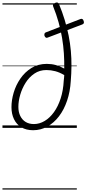

<svg xmlns="http://www.w3.org/2000/svg" viewBox="-20 -1037 701 1557"><path d="M249 19Q193 19 153.5 -4.5Q114 -28 93.5 -70.5Q73 -113 73 -168Q73 -225 91 -286Q109 -347 145.5 -400Q182 -453 235.5 -486Q289 -519 360 -519Q398 -519 432.5 -509.5Q467 -500 501 -481Q502 -542 498 -604Q494 -666 483.5 -729Q473 -792 455 -856.5Q437 -921 411 -985Q407 -995 411.5 -1001.5Q416 -1008 426 -1013Q449 -1024 458 -1005Q485 -940 504.5 -876Q524 -812 536.5 -749Q549 -686 554.5 -624.5Q560 -563 559.5 -502Q559 -441 554 -381Q549 -294 524 -220.5Q499 -147 458 -93.5Q417 -40 363.5 -10.5Q310 19 249 19ZM255 -31Q300 -31 342 -56Q384 -81 417.5 -127.5Q451 -174 472 -239Q493 -304 497 -384Q498 -395 499.5 -406.5Q501 -418 501 -428Q464 -450 428.5 -459.5Q393 -469 356 -469Q301 -469 258.5 -440Q216 -411 187.5 -365.5Q159 -320 144 -268.5Q129 -217 129 -170Q129 -128 144.5 -96.5Q160 -65 188 -48Q216 -31 255 -31ZM366 -732Q358 -728 351 -732.5Q344 -737 340 -749Q339 -759 341.5 -765.5Q344 -772 353 -775L633 -883Q652 -890 659 -865Q662 -855 659.5 -849Q657 -843 648 -839ZM0 490H603V500H0ZM0 -20H603V0H0ZM0 -505H603V-500H0ZM0 -1010H603V-1000H0Z"/></svg>

Font: Playwrite NZ Guides
Style: Regular
Weight: 400
Designer: Veronika Burian, José Scaglione
Foundry: TypeTogether
Version: Version 1.003